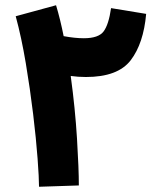

<svg xmlns="http://www.w3.org/2000/svg" viewBox="-20 -708 599 733"><path d="M281 0Q281 -64 274 -178.5Q267 -293 250 -418Q278 -414 308 -414Q430 -414 479 -478Q528 -542 538 -655L404 -677Q395 -614 375.5 -588Q356 -562 300 -562Q266 -562 223 -570Q210 -635 194 -688L40 -646Q62 -565 78.5 -466.5Q95 -368 106.5 -272.5Q118 -177 123.5 -102.5Q129 -28 129 5Z"/></svg>

Font: Noto Sans Arabic Extra
Style: Regular
Weight: 800
Designer: Nadine Chahine - Monotype Design Team
Foundry: Monotype Imaging Inc.
Version: Version 1.902